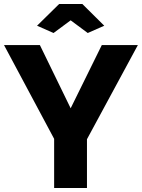

<svg xmlns="http://www.w3.org/2000/svg" viewBox="-20 -934 705 954"><path d="M164.1 -806.2 273.9 -914.1H389.2L498 -806.2L416 -770L331.1 -833L246.1 -770ZM178.2 -710 331.1 -396 485.8 -710H665L412.1 -242.2V0H249V-244.1L0 -710Z"/></svg>

Font: Rawline ExtraBold
Style: Regular
Weight: 800
Designer: Matt McInerney, Pablo Impallari, Rodrigo Fuenzalida
Foundry: Matt McInerney, Pablo Impallari, Rodrigo Fuenzalida
Version: Version 4.020;PS 004.020;hotconv 1.0.88;makeotf.lib2.5.64775